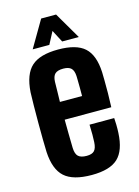

<svg xmlns="http://www.w3.org/2000/svg" viewBox="-118 -838 661 913"><g transform="rotate(-15 212.0 -381.5)"><path d="M218.5 9Q126.5 9 84.7 -28.5Q43 -66 38.2 -152Q37.2 -176.1 36.7 -214.8Q36.2 -253.6 36.2 -297.5Q36.2 -341.3 36.7 -381.1Q37.2 -420.9 38.2 -446.3Q44.1 -534 85.5 -571.5Q126.9 -609 217.1 -609Q306.6 -609 347 -572.3Q387.5 -535.6 391.6 -451.2Q392.1 -438.8 392.4 -410.4Q392.7 -382 392.5 -346.8Q392.2 -311.5 390.6 -278.4H161.2Q161.2 -243.6 161.9 -208.7Q162.7 -173.8 163.2 -139.1Q164.2 -109.4 176.9 -97.3Q189.6 -85.2 218.3 -85.2Q244.6 -85.2 256.1 -97.3Q267.7 -109.4 269.2 -139.1Q270.2 -153 270.2 -175.4Q270.2 -197.8 269.2 -225H390.6Q391.7 -214.7 392.2 -192.1Q392.6 -169.5 391.6 -152Q387.5 -66 347.6 -28.5Q307.7 9 218.5 9ZM161.2 -365.9H270.2Q270.3 -388 270.2 -408.4Q270 -428.9 269.7 -444Q269.4 -459 269.2 -464.9Q267.7 -491.6 255.7 -503.2Q243.7 -514.8 217.1 -514.8Q188.9 -514.8 176.5 -503.2Q164.2 -491.6 163.2 -464.9Q162.7 -439.4 162.3 -414.9Q161.9 -390.4 161.2 -365.9ZM100.8 -640.9 177.6 -772.1H251L327.8 -640.9H245.9L214.4 -701.1L182.7 -640.9Z"/></g></svg>

Font: Big Shoulders Thin
Style: Regular
Weight: 100
Designer: Patric King
Foundry: XO Type Co
Version: Version 2.002